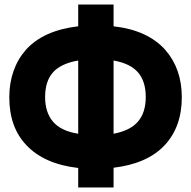

<svg xmlns="http://www.w3.org/2000/svg" viewBox="-20 -794 844 847"><path d="M481 33V-54Q630 -72 706 -153Q782 -234 782 -365Q782 -490 710 -573Q632 -661 481 -678V-774H325V-678Q171 -660 94 -574Q58 -533 39.5 -480Q21 -427 21 -365Q21 -233 96 -154Q175 -70 325 -53V33ZM179 -366Q179 -436 214 -475Q249 -514 325 -527V-204Q249 -216 214 -257Q179 -298 179 -366ZM623 -366Q623 -298 589 -258Q555 -218 481 -204V-527Q555 -514 589 -474.5Q623 -435 623 -366Z"/></svg>

Font: RT Raleway ExtraBold
Style: Regular
Weight: 400
Designer: Matt McInerney, Pablo Impallari, Rodrigo Fuenzalida — Edited by Milan Moffatt in April 2016
Foundry: Matt McInerney, Pablo Impallari, Rodrigo Fuenzalida — Edited by Milan Moffatt in April 2016
Version: Version 3.001